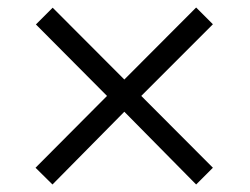

<svg xmlns="http://www.w3.org/2000/svg" viewBox="-20 -515 662 509"><path d="M544.4 -70.3 500 -25.9 309.6 -218.8 119.1 -25.9 74.2 -70.3 263.7 -260.7 75.2 -450.2 119.6 -494.6 309.6 -304.2 500 -495.1 544.4 -450.7 354.5 -260.7Z"/></svg>

Font: Scheherazade New
Style: Bold
Weight: 700
Designer: SIL International
Foundry: SIL International
Version: Version 4.000